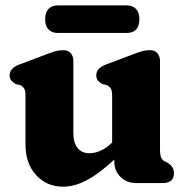

<svg xmlns="http://www.w3.org/2000/svg" viewBox="-20 -675 693 708"><path d="M74 -141.5V-321.5Q74 -342 68.5 -349.5Q63 -357 54 -361.5L39 -364.5Q28.5 -370 22 -377.5Q15.5 -385 15.5 -397.5Q15.5 -423.5 51 -437L146.5 -473Q168.5 -481.5 183.2 -485.8Q198 -490 214 -490Q231 -490 240.8 -479Q250.5 -468 250.5 -450V-184.5Q250.5 -148 266.2 -129Q282 -110 309.5 -110Q328 -110 347.5 -117.8Q367 -125.5 388 -144.5L393.5 -149.5V-321.5Q393.5 -342 388 -349.5Q382.5 -357 373.5 -361.5L358.5 -364.5Q348 -370 341.5 -377.5Q335 -385 335 -397.5Q335 -423.5 370.5 -437L466 -473Q488 -481.5 502.8 -485.8Q517.5 -490 533.5 -490Q550.5 -490 560.2 -479Q570 -468 570 -450V-126Q570 -103 574.5 -93.8Q579 -84.5 587 -80L598 -75Q621.5 -60.5 621.5 -37Q621.5 0 580.5 0H481Q448 0 424.8 -22.2Q401.5 -44.5 401.5 -79V-86.5Q343.5 -33 298.5 -9.8Q253.5 13.5 214 13.5Q152 13.5 113 -29.5Q74 -72.5 74 -141.5ZM146.5 -603.5Q146.5 -629 158.8 -642Q171 -655 192.5 -655H448Q469.5 -655 481.8 -641.8Q494 -628.5 494 -604Q494 -579 481.8 -566.2Q469.5 -553.5 448 -553.5H192.5Q171 -553.5 158.8 -566.5Q146.5 -579.5 146.5 -603.5Z"/></svg>

Font: Fraunces 9pt S100
Style: Bold
Weight: 700
Version: Version 1.000; ttfautohint (v1.8.3)